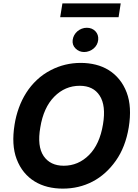

<svg xmlns="http://www.w3.org/2000/svg" viewBox="-20 -1111 822 1141"><path d="M66.8 -371.8Q74.9 -422.6 92.2 -470.2Q109.4 -517.8 136 -559.7Q162.6 -601.6 199.2 -636Q235.8 -670.5 282.7 -694.6Q365.4 -737.2 459.9 -737.2Q506.7 -737.2 549 -726.6Q591.3 -715.9 626.4 -694.1Q661.6 -672.2 688.7 -639Q715.9 -605.8 733 -560.7Q764.9 -476.2 745 -353.7Q725.5 -236.5 668.3 -155.9Q610.1 -73.5 529.8 -31.8Q449.6 9.9 353 9.9Q306.1 9.9 263.8 -0.5Q221.6 -11 186.1 -32.7Q150.6 -54.3 123.2 -87.5Q95.9 -120.7 78.8 -165.8Q46.9 -249.6 66.8 -371.8ZM239.3 -183.6Q278.8 -126.1 358.7 -126.1Q445.3 -126.1 509.2 -190Q572.4 -253.2 592 -371.8Q610.8 -483.7 572.4 -542.6Q534.8 -601.2 453.8 -601.2Q366.5 -601.2 302.6 -536.6Q238.6 -471.9 219.5 -353.7Q199.9 -241.8 239.3 -183.6ZM337.7 -1008.9 350.9 -1090.9H697.4L684.7 -1008.9ZM411.9 -873.9Q414.1 -889.6 421.5 -902.7Q429 -915.8 440.3 -925.4Q451.7 -935 465.9 -940.5Q480.1 -946 495.7 -946Q527.3 -946 547.2 -925.1Q566.4 -904.8 563.6 -873.9Q562.1 -858.7 554.9 -845.3Q547.6 -832 536 -822.4Q524.5 -812.9 510.1 -807.4Q495.7 -801.8 480.1 -801.8Q449.9 -801.8 428.6 -823.2Q408 -843.8 411.9 -873.9Z"/></svg>

Font: Inter P
Style: Bold Italic
Weight: 700
Italic angle: 9.39999°
Designer: Rasmus Andersson
Foundry: rsms
Version: Version 3.018;git-588b23468